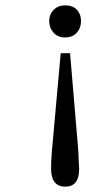

<svg xmlns="http://www.w3.org/2000/svg" viewBox="-20 -502 323 718"><path d="M242 -303 273 64Q273 77 274.5 99Q276 121 276 130Q276 196 224 196Q171 196 171 128Q171 100 174 64L207 -303ZM164 -424Q164 -448 180.5 -465Q197 -482 224 -482Q252 -482 267.5 -465.5Q283 -449 283 -423Q283 -397 267 -379.5Q251 -362 223 -362Q196 -362 180 -380Q164 -398 164 -424Z"/></svg>

Font: myMathFont
Style: Regular
Weight: 400
Designer: Ross Mills, John Hudson & Paul Hanslow, Tiro Typeworks Ltd; with prior portions MicroPress Inc., and Coen Hoffman. Math 
Foundry: Tiro Typeworks Ltd
Version: Version 2.13 b171